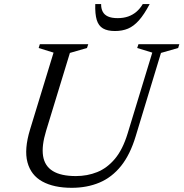

<svg xmlns="http://www.w3.org/2000/svg" viewBox="-20 -886 876 916"><path d="M200 -262Q178 -190 185.5 -142Q193 -94 232 -70Q271 -46 342 -46Q396.5 -46 443.8 -65Q491 -84 528.2 -128.2Q565.5 -172.5 589 -249.5L706.5 -635L634.5 -657L640.5 -675H835.5L830 -657L748 -633.5L627.5 -236.5Q601 -148.5 557.5 -94.2Q514 -40 454.8 -15Q395.5 10 322 10Q237 10 182.2 -20Q127.5 -50 111 -111.8Q94.5 -173.5 123.5 -268.5L235.5 -635L164.5 -657L170 -675H401L395 -657L313.5 -633.5ZM541.5 -799.5Q569 -799.5 591.2 -807.2Q613.5 -815 631 -830Q648.5 -845 661 -866.5H694Q667.5 -816.5 642.8 -788.8Q618 -761 590.8 -749.5Q563.5 -738 528.5 -738Q492.5 -738 471.2 -750.5Q450 -763 441.5 -791Q433 -819 434.5 -866.5H462.5Q462 -846 469.8 -830.8Q477.5 -815.5 495 -807.5Q512.5 -799.5 541.5 -799.5Z"/></svg>

Font: Newsreader 24pt
Style: Italic
Weight: 400
Italic angle: -17°
Designer: Hugues Gentile
Foundry: Production Type
Version: Version 1.003